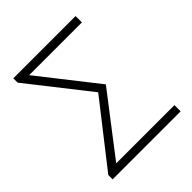

<svg xmlns="http://www.w3.org/2000/svg" viewBox="-192 -821 942 942"><g transform="rotate(-45 278.5 -350.5)"><path d="M519 -3H47V-33L299 -355L53 -668V-698H485V-654H119L353 -356L115 -46H519Z"/></g></svg>

Font: LXGW 975 Gothic SC 200W
Style: Regular
Weight: 200
Version: Version 2.01;February 25, 2021